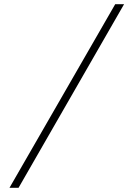

<svg xmlns="http://www.w3.org/2000/svg" viewBox="-20 -730 640 910"><path d="M25 160 526 -710H568L68 160Z"/></svg>

Font: TypoPRO Source Code Pro
Style: Italic
Weight: 300
Italic angle: -11°
Monospace: yes
Designer: Paul D. Hunt, Teo Tuominen
Foundry: Adobe Systems Incorporated
Version: Version 1.030;PS 1.0;hotconv 1.0.84;makeotf.lib2.5.63406